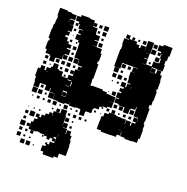

<svg xmlns="http://www.w3.org/2000/svg" viewBox="-132 -639 962 989"><g transform="rotate(20 349.5 -144.5)"><path d="M501 15H447V9H423V-33H424V-62H433V-83H454V-92H494V-88H520V-87H549V-64H551V-85H577V-65H582V-84H601V-91H583V-113H604V-117H579V-147V-167H576V-150H552V-144H548V-118H520V-144H516H486V-166V-150H462V-174H478V-178H460V-206H478V-213H465V-231H482V-240H462V-264H486V-244H492V-264H507V-268H490V-295H487V-329H507V-330H492V-354H515V-356H490H460H431V-325H397V-359V-385V-419H400V-445H397V-479H422V-482H404V-502H424V-484H466V-471H483V-458H491V-475H517V-456H518V-478V-508H550V-478V-446H528V-445H547V-419H528V-416H548V-390H579V-417H607V-419H611V-443H605V-468H602V-454H586V-470H600V-477H579V-507H600V-516H648V-468H643V-443H637V-419H641V-385H607V-387H582V-360H603V-361H583V-383H605V-363H613V-383H635V-363H645V-336H648V-288H644V-277H649V-227H646V-200H637V-182H644V-152V-112H642V-95H647V-67H649V-17H642V6H614V8H574V3H549V-20H547V1H530V14H501ZM68 -88H40V-115H37V-139H31V-185H43V-203H65V-185H73V-203H93V-213H101V-235H127V-213H135V-208H160V-185H167V-184H192V-204H214V-242H239V-243H225V-261H242V-266H218V-292H216V-270H192V-294H214V-297H189V-327H211H189V-356H188V-377H179V-388H160V-416H179V-422H164V-442H182V-445H157V-468H151V-455H137V-469H150V-479H131V-505H150V-516H198V-512H224V-484H225V-501H243V-483H226V-479H251V-452H254V-445H277V-419H257V-415H277V-389H257V-388H280V-386H308V-363H315V-321H310V-306H318V-276V-228H315V-214H316V-190H324V-192H384V-186H408V-179H431V-177H459V-147H436V-146H458V-118H436V-110H411V-106H418V-98H410V-105H398V-88H374V-82H369V-57H341V-55H337V-29H311V-55H307V-58H281V-55H247V-73H246V-60H222V-83V-54H186V-57H159V-83H158V-58H130V-86H155V-88H130V-107H127V-89H101V-114H96H68ZM97 -239H71V-263H65V-269H41V-290H32V-334H37V-347H29V-397H31V-425H35V-451H37V-471H33V-513H75V-509H101V-505H127V-479H101V-475H127V-449H110V-448H130V-416H110V-412H124V-392H108V-382H124V-364H136V-352H154V-332H137V-326H158V-298H137V-293H155V-271H133V-289H131V-265H103V-263H97ZM306 -480H282V-504H306ZM574 -482H554V-502H574ZM513 -483H495V-501H513ZM272 -484H256V-500H272ZM451 -485H437V-499H451ZM479 -487H469V-497H479ZM101 -458V-475H100V-458ZM576 -450H552V-474H576ZM304 -452H284V-472H304ZM270 -456H258V-468H270ZM605 -421H583V-443H605ZM300 -426H288V-438H300ZM150 -426H138V-438H150ZM304 -392H284V-412H304ZM569 -397H559V-407H569ZM146 -400H142V-404H146ZM528 -387H546V-388H528ZM150 -366H138V-378H150ZM178 -368H170V-376H178ZM454 -332H434V-352H454ZM183 -333H165V-351H183ZM482 -334H466V-350H482ZM426 -300H402V-324H426ZM450 -306H438V-318H450ZM180 -306H168V-318H180ZM455 -271H433V-293H455ZM185 -271H163V-293H185ZM424 -272H404V-292H424ZM481 -275H467V-289H481ZM184 -242H164V-262H184ZM153 -243H135V-261H153ZM123 -243H105V-261H123ZM62 -244H46V-260H62ZM210 -246H198V-258H210ZM449 -247H439V-257H449ZM417 -249H411V-255H417ZM517 -244V-255H516V-244ZM183 -213H165V-231H183ZM213 -213H195V-231H213ZM62 -214H46V-230H62ZM150 -216H138V-228H150ZM87 -219H81V-225H87ZM454 -182H434V-202H454ZM216 -180H196V-176H216V-202ZM179 -187H169V-197H179ZM416 -190H412V-194H416ZM77 -180H87V-181H77ZM222 -151V-174H218V-151ZM196 -146H215V-148H196ZM575 -121H553V-143H575ZM514 -122H494V-142H514ZM483 -123H465V-141H483ZM193 -90H215V-118H193ZM214 -92H194V-112H214ZM606 -95V-112H605V-95ZM483 -93H465V-111H483ZM451 -95H437V-109H451ZM541 -95H527V-109H541ZM91 -95H77V-109H91ZM571 -95H557V-109H571ZM508 -98H500V-106H508ZM67 -59H41V-85H67ZM95 -61H73V-83H95ZM119 -67H109V-77H119ZM389 -67H379V-77H389ZM416 -70H412V-74H416ZM244 -32H224V-52H244ZM184 -32H164V-52H184ZM152 -34H136V-50H152ZM91 -35H77V-49H91ZM299 -37H289V-47H299ZM119 -37H109V-47H119ZM208 -38H200V-46H208ZM268 -38H260V-46H268ZM57 -39H51V-45H57ZM135 129H93V87H103V67H118V57H105V39H123V52H132V36H149V23H166V10H182V23H184V-2H219V-27H249V0H252V36H251V55H252V36H276V60H257V62H280V88H283V67H305V88H314V113H319V141H321V195H284V218H263V227H205V213H189V183H205V173H199V163H209V169H219V153H242V146H243V122H230V130H242V146H226V134H212V146H196V134H178V129H153V126H135ZM530 -25H542V-26H530ZM213 -3H195V-21H213ZM302 -4H286V-20H302ZM331 -5H317V-19H331ZM270 -6H258V-18H270ZM359 -7H349V-17H359ZM178 -8H170V-16H178ZM274 28H254V8H274ZM118 22H110V14H118ZM298 22H290V14H298ZM87 21H81V15H87ZM56 20H52V16H56ZM97 61H71V35H97ZM62 56H46V40H62ZM300 54H288V42H300ZM61 85H47V71H61ZM67 121H41V95H67ZM92 116H76V100H92ZM249 117V101H248V117ZM122 146H106V130H122ZM62 146H46V130H62ZM90 144H78V132H90ZM178 142H170V134H178ZM64 178H44V158H64ZM89 173H79V163H89ZM118 172H110V164H118ZM125 209H103V187H125ZM95 209H73V187H95ZM147 201H141V195H147Z"/></g></svg>

Font: Rubik Storm
Style: Regular
Weight: 400
Designer: Hubert and Fischer, NaN
Foundry: Hubert and Fischer, NaN
Version: Version 2.201